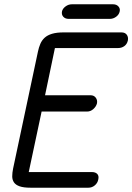

<svg xmlns="http://www.w3.org/2000/svg" viewBox="-20 -875 617 895"><path d="M300 -787Q284 -787 275 -797Q266 -807 269 -822Q272 -835 285.5 -845Q299 -855 315 -855H507Q523 -855 532 -845Q541 -835 538 -822Q535 -807 521.5 -797Q508 -787 492 -787ZM392 0Q409 0 422 -11Q435 -22 438 -38Q442 -55 433.5 -64Q425 -73 408 -73H114L174 -355H386Q402 -355 415 -366.5Q428 -378 432 -393Q435 -408 426.5 -419.5Q418 -431 402 -431H190L236 -651H530Q547 -651 559.5 -660Q572 -669 576 -686Q579 -702 571 -713Q563 -724 546 -724H277Q244 -724 222.5 -717.5Q201 -711 188 -699Q175 -687 168 -670.5Q161 -654 157 -635L41 -89Q37 -69 37 -53Q37 -37 45 -25Q53 -13 71.5 -6.5Q90 0 123 0Z"/></svg>

Font: VDS Compensated
Style: Light Italic
Weight: 300
Italic angle: -12°
Designer: artmaker
Foundry: artmaker
Version: Version 1.000 2012 initial release